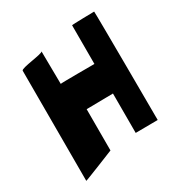

<svg xmlns="http://www.w3.org/2000/svg" viewBox="-159 -786 853 903"><g transform="rotate(-30 267.0 -334.5)"><path d="M50 1C50 3 220 -66 220 -66V-290C220 -290 356 -292 364 -292V-78L484 -79C484 -81 482 -670 480 -670C478 -670 358 -668 358 -666V-456C358 -456 174 -456 174 -454L172 -632C171 -620 50 -611 50 -597Z"/></g></svg>

Font: Getaway
Style: Regular
Weight: 400
Version: Version 0.1